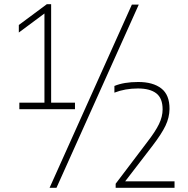

<svg xmlns="http://www.w3.org/2000/svg" viewBox="-20 -830 900 918"><path d="M72.5 -308V-339H192.5V-765.5L70 -674.5V-710.5L204 -810H224.5V-339H338.5V-308ZM217 68 610.5 -808H643.5L250 68ZM533 68V48.5L683 -149.5Q723 -201 740.2 -236.8Q757.5 -272.5 757.5 -307Q757.5 -360.5 727.2 -383.8Q697 -407 639.5 -407Q578 -407 527 -387V-419Q572.5 -438 641 -438Q711.5 -438 751.2 -407.2Q791 -376.5 790.5 -309Q790 -268 771.2 -228.8Q752.5 -189.5 708 -131.5L578.5 37H814.5V68Z"/></svg>

Font: Encode Sans Th
Style: Regular
Weight: 100
Designer: Multiple Designers
Foundry: Impallari Type
Version: Version 3.002; ttfautohint (v1.8.3) -l 8 -r 50 -G 200 -x 14 